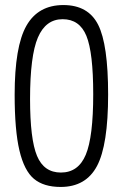

<svg xmlns="http://www.w3.org/2000/svg" viewBox="-20 -730 486 760"><path d="M38 -355Q38 -546 84.5 -628Q131 -710 231 -710Q329 -710 368.5 -632Q408 -554 408 -356Q408 -156 364 -73Q320 10 220 10Q153 10 114.5 -22Q76 -54 57 -134Q38 -214 38 -355ZM99 -338Q99 -179 126.5 -113Q154 -47 221 -47Q290 -47 319.5 -117.5Q349 -188 349 -357Q349 -522 322 -588Q295 -654 228 -654Q161 -654 130 -581.5Q99 -509 99 -338Z"/></svg>

Font: Yanone Kaffeesatz Light
Style: Regular
Weight: 300
Designer: Yanone (Cyrillic: Daniel Pouzeot)
Foundry: Yanone
Version: Version 1.003;PS 001.003;hotconv 1.0.88;makeotf.lib2.5.64775